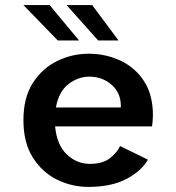

<svg xmlns="http://www.w3.org/2000/svg" viewBox="-20 -723 690 754"><path d="M326.5 11Q262.5 11 204.2 -17.5Q146 -46 109 -104.2Q72 -162.5 72 -251Q72 -339.5 109 -397.2Q146 -455 204.5 -483.5Q263 -512 328 -512Q395 -512 452.5 -485.2Q510 -458.5 545.2 -405Q580.5 -351.5 580.5 -270.5Q580.5 -260 579.5 -247.8Q578.5 -235.5 577 -226.5H196.5Q203 -154.5 242 -117Q281 -79.5 333 -79.5Q384.5 -79.5 413.5 -103.2Q442.5 -127 451.5 -149.5L561 -96Q535.5 -51.5 476.5 -20.2Q417.5 11 326.5 11ZM330 -422Q288 -422 249.8 -393.5Q211.5 -365 199.5 -301H454.5V-307.5Q454.5 -358.5 418.2 -390.2Q382 -422 330 -422ZM365.5 -564 241.5 -703H342L445.5 -564ZM207 -564 72 -703H175L290.5 -564Z"/></svg>

Font: Trispace Medium
Style: Regular
Weight: 500
Designer: Tyler Finck
Foundry: Etcetera Type Company
Version: Version 1.210; ttfautohint (v1.8.3)